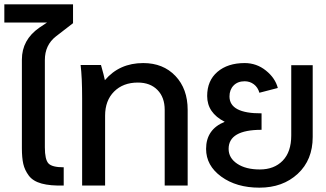

<svg xmlns="http://www.w3.org/2000/svg" viewBox="-58 -856 1505 886"><path d="M149 -176Q149 -120 165.5 -102Q182 -84 236 -84V0Q174 2 134 -9Q94 -20 75 -45.5Q56 -71 49.5 -99.5Q43 -128 43 -172V-581Q43 -672 123 -728L159 -752H-38V-836H279V-749L200 -688Q149 -648 149 -579Z M408 -556Q422 -507 426 -486Q493 -565 603 -565Q695 -565 751.5 -505.5Q808 -446 808 -349V0H702V-349Q702 -407 668.5 -441Q635 -475 578 -475Q510 -475 468.5 -433.5Q427 -392 427 -322V0H321V-403Q321 -499 314 -556Z M1071 -565Q1126 -565 1169 -530.5Q1212 -496 1224 -450L1139 -428Q1132 -453 1113.5 -467Q1095 -481 1071 -481Q1039 -481 1020 -461.5Q1001 -442 1001 -411Q1001 -332 1149 -333V-257Q997 -257 997 -169Q997 -127 1036.5 -100.5Q1076 -74 1141 -74Q1207 -74 1246.5 -114.5Q1286 -155 1286 -231V-555H1385V-224Q1385 -118 1316 -54Q1247 10 1139 10Q1033 10 963 -41Q893 -92 893 -169Q893 -259 979 -294Q898 -335 898 -413Q898 -484 945.5 -524.5Q993 -565 1071 -565Z"/></svg>

Font: LT Superior Semi-bold
Style: Regular
Weight: 600
Designer: Daniel Lyons
Foundry: LyonsType
Version: Version 1.0